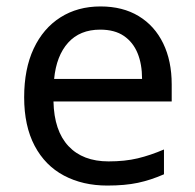

<svg xmlns="http://www.w3.org/2000/svg" viewBox="-20 -566 604 596"><path d="M292 -546Q361 -546 410.5 -516Q460 -486 486.5 -431.5Q513 -377 513 -304V-251H146Q148 -160 192.5 -112.5Q237 -65 317 -65Q368 -65 407.5 -74.5Q447 -84 489 -102V-25Q448 -7 408 1.5Q368 10 313 10Q237 10 178.5 -21Q120 -52 87.5 -113.5Q55 -175 55 -264Q55 -352 84.5 -415Q114 -478 167.5 -512Q221 -546 292 -546ZM291 -474Q228 -474 191.5 -433.5Q155 -393 148 -321H421Q421 -367 407 -401Q393 -435 364.5 -454.5Q336 -474 291 -474Z"/></svg>

Font: ubangla85
Style: Book
Weight: 400
Designer: Jelle Bosma - Monotype Design Team
Foundry: Monotype Imaging Inc.
Version: Version 2.003